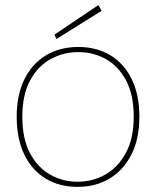

<svg xmlns="http://www.w3.org/2000/svg" viewBox="-20 -716 608 748"><path d="M282 12Q211 12 157.5 -20.5Q104 -53 74.5 -114.5Q45 -176 45 -261Q45 -347 75.5 -408Q106 -469 160 -501Q214 -533 285 -533Q356 -533 409.5 -501Q463 -469 493 -408Q523 -347 523 -261Q523 -175 492 -114Q461 -53 407 -20.5Q353 12 282 12ZM282 -8Q341 -8 390.5 -36Q440 -64 470.5 -120.5Q501 -177 501 -261Q501 -347 471 -403Q441 -459 392 -486Q343 -513 285 -513Q227 -513 177.5 -486Q128 -459 97.5 -403Q67 -347 67 -261Q67 -176 96.5 -120Q126 -64 175 -36Q224 -8 282 -8ZM200 -564 192 -581 363 -696 376 -674Z"/></svg>

Font: DM Sans 10pt Thin
Style: Regular
Weight: 250
Version: Version 4.004;gftools[0.9.30]